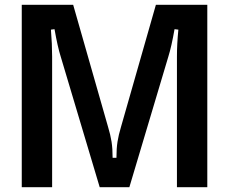

<svg xmlns="http://www.w3.org/2000/svg" viewBox="-20 -783 959 803"><path d="M71 0V-763H286L432 -252Q442 -219 446.5 -190.5Q451 -162 451 -123H467Q467 -162 471.5 -190.5Q476 -219 486 -252L632 -763H847V0H720V-546Q720 -599 726 -659L710 -661Q697 -587 684 -546L521 0H397L234 -546Q221 -587 208 -661L193 -659Q198 -599 198 -546V0Z"/></svg>

Font: Open Sauce Sans SemiBold
Style: Regular
Weight: 600
Designer: Alfredo Marco Pradil
Foundry: Creative Sauce Fz LLC
Version: Version 1.477